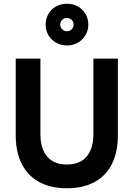

<svg xmlns="http://www.w3.org/2000/svg" viewBox="-20 -994 714 1026"><path d="M337 12Q252 12 191 -20.5Q130 -53 97 -116.5Q64 -180 64 -274V-681H196V-277Q196 -200 232 -157.5Q268 -115 337 -115Q407 -115 443 -157.5Q479 -200 479 -277V-681H610V-274Q610 -180 577.5 -116.5Q545 -53 484 -20.5Q423 12 337 12ZM338 -751Q307 -751 280.5 -765.5Q254 -780 239 -805.5Q224 -831 224 -862Q224 -894 239 -920Q254 -946 280.5 -960Q307 -974 338 -974Q370 -974 395.5 -960Q421 -946 436.5 -920Q452 -894 452 -862Q452 -831 436.5 -805.5Q421 -780 395.5 -765.5Q370 -751 338 -751ZM337 -827Q353 -827 363 -837.5Q373 -848 373 -862Q373 -878 363 -888Q353 -898 337 -898Q322 -898 312 -888Q302 -878 302 -862Q302 -848 312.5 -837.5Q323 -827 337 -827Z"/></svg>

Font: Gabarito SemiBold
Style: Regular
Weight: 600
Designer: Leandro Assis / Alvaro Franca / Felipe Casaprima
Foundry: Naipe Foundry
Version: Version 1.000